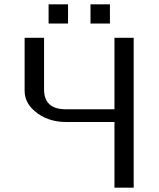

<svg xmlns="http://www.w3.org/2000/svg" viewBox="-20 -869 734 889"><path d="M94 -449V-694H184V-455Q184 -363 285 -363H510V-694H599V0H510V-304H288Q198 -304 139 -356Q94 -395 94 -449ZM399 -760V-849H489V-760ZM205 -760V-849H295V-760Z"/></svg>

Font: CMU Sans Serif
Style: Medium
Weight: 500
Version: Version 0.7.0